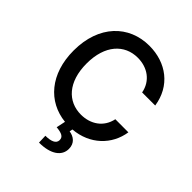

<svg xmlns="http://www.w3.org/2000/svg" viewBox="-260 -886 1260 1260"><g transform="rotate(45 370.0 -256.0)"><path d="M567.5 -486.5H688.9C665.5 -644.9 542.3 -737.2 384.9 -737.2C196 -737.2 55 -597.7 55 -363.6C55 -146.3 175.8 -9.9 345.9 7.8L332.4 71.4C383.9 76.3 406.6 87.7 406.2 118.3C405.5 149.9 371.4 163.4 319.6 163.4L321.7 224.8C430.4 224.8 490.1 180.8 490.1 115.1C490.1 62.5 454.2 36.6 411.6 30.2L415.8 8.9C565.3 -3.6 668.7 -104.8 688.9 -237.6L567.5 -237.9C549.4 -148.8 475.5 -99.4 386.4 -99.4C264.9 -99.4 175.4 -191.4 175.4 -363.6C175.4 -533.7 264.2 -627.8 386.7 -627.8C476.9 -627.8 550.8 -576.7 567.5 -486.5Z"/></g></svg>

Font: Magic Ui Pro Semi Bold
Style: Regular
Weight: 600
Designer: Stefan Endress, Andreas Faust
Version: Version 1.000;FEAKit 1.0